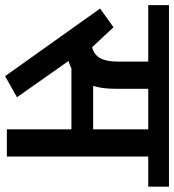

<svg xmlns="http://www.w3.org/2000/svg" viewBox="-0 -680 673 742"><g transform="rotate(90 336.0 -309.5)"><path d="M203.6 -429.7V-546.4H-14.6V-626.5H687V-546.4H570.3V0H465.3V-249.5H230Q211.4 -240.7 201.2 -238.3L341.3 -39.1L259.8 6.8L-1.5 -360.4L70.8 -412.1L147.9 -329.6Q176.8 -336.4 190.2 -360.6Q203.6 -384.8 203.6 -429.7ZM308.6 -418.5Q308.6 -368.7 297.4 -333.5H465.3V-546.4H308.6Z"/></g></svg>

Font: Yantramanav Medium
Style: Regular
Weight: 500
Version: Version 1.001;PS 1.0;hotconv 1.0.72;makeotf.lib2.5.5900; ttf